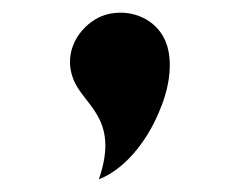

<svg xmlns="http://www.w3.org/2000/svg" viewBox="-20 -708 378 303"><path d="M137 -681C104 -665 80 -626 95 -585C110 -542 170 -523 136 -425C175 -440 210 -482 230 -529C246 -565 253 -604 244 -635C234 -669 203 -688 170 -688C159 -688 148 -686 137 -681Z"/></svg>

Font: Mesarto
Style: Regular
Weight: 700
Designer: Mohamed Gaber
Foundry: Kief Type Foundry
Version: Version 2.020